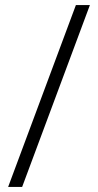

<svg xmlns="http://www.w3.org/2000/svg" viewBox="-20 -978 386 754"><path d="M12 -244H67L333 -958H278Z"/></svg>

Font: Noto Sans Khmer UI Light
Style: Regular
Weight: 300
Designer: Danh Hong and the Monotype Design Team
Foundry: Monotype Imaging Inc.
Version: Version 2.002